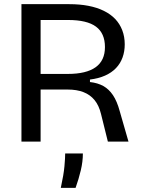

<svg xmlns="http://www.w3.org/2000/svg" viewBox="-20 -680 685 922"><path d="M83 0V-660H313Q363 -660 404.5 -652Q446 -644 478.5 -628Q511 -612 533 -589Q555 -566 567 -535Q579 -504 579 -467Q579 -433 568.5 -404Q558 -375 537 -353Q516 -331 484.5 -317Q453 -303 412 -298V-286Q449 -282 476 -267Q503 -252 522.5 -223Q542 -194 555 -146L597 0H498L465 -133Q455 -174 434 -199.5Q413 -225 381 -237.5Q349 -250 305 -250H175V0ZM175 -325H306Q394 -325 439 -357Q484 -389 484 -454Q484 -520 441 -552Q398 -584 307 -584H175ZM272 222Q286 158 289.5 118Q293 78 293 57H378Q378 96 368 138Q358 180 343 222Z"/></svg>

Font: Bricolage Grotesque 20pt
Style: Regular
Weight: 400
Version: Version 1.001;gftools[0.9.33.dev8+g029e19f]